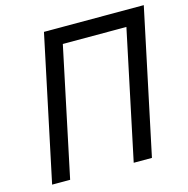

<svg xmlns="http://www.w3.org/2000/svg" viewBox="-105 -815 895 916"><g transform="rotate(-15 342.5 -357.0)"><path d="M192 -714H685L534 0H444L578 -635H264L130 0H41Z"/></g></svg>

Font: BC Sans
Style: Italic
Weight: 400
Italic angle: -12°
Designer: Monotype Design Team
Designer: Province of B.C.
Foundry: Monotype Imaging Inc.
Version: Version 2.000;GOOG;noto-source:20170915:90ef993387c0